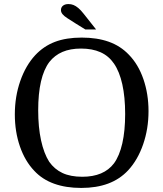

<svg xmlns="http://www.w3.org/2000/svg" viewBox="-20 -915 804 945"><path d="M711 -368Q711 -281 684.5 -204.5Q658 -128 611 -77Q570 -33 512.5 -11.5Q455 10 380 10Q304 10 246 -11Q188 -32 149 -74Q103 -122 78 -194.5Q53 -267 53 -352Q53 -439 79.5 -515.5Q106 -592 153 -643Q195 -688 250.5 -709Q306 -730 382 -730Q458 -730 515.5 -709.5Q573 -689 614 -646Q661 -598 686 -525Q711 -452 711 -368ZM168 -372Q168 -289 182 -224.5Q196 -160 222 -119Q248 -82 287.5 -63.5Q327 -45 385 -45Q491 -45 541 -111Q568 -148 582 -209.5Q596 -271 596 -354Q596 -437 582 -500Q568 -563 541 -602Q515 -640 474.5 -658Q434 -676 379 -676Q326 -676 287.5 -659.5Q249 -643 223 -610Q168 -537 168 -372ZM392 -847 453 -770H400L353 -799Q328 -815 311.5 -825.5Q295 -836 287.5 -845.5Q280 -855 280 -865Q280 -879 290 -887Q300 -895 317 -895Q330 -895 341.5 -890.5Q353 -886 365.5 -875.5Q378 -865 392 -847Z"/></svg>

Font: Domine
Style: Regular
Weight: 400
Designer: Pablo Impallari, Rodrigo Fuenzalida, Brenda Gallo
Foundry: Pablo Impallari, Rodrigo Fuenzalida, Brenda Gallo
Version: Version 2.000